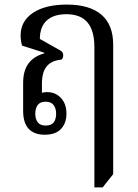

<svg xmlns="http://www.w3.org/2000/svg" viewBox="-20 -578 603 838"><path d="M392 240V-372Q392 -445 361.5 -480.5Q331 -516 270 -516Q214 -516 184 -488.5Q154 -461 154 -408L241 -359Q249 -355 252.5 -349.5Q256 -344 256 -337Q256 -325 249 -318Q205 -314 184 -288.5Q163 -263 163 -213V-156L145 -164Q152 -170 163 -173Q174 -176 185 -176Q222 -176 246 -150.5Q270 -125 270 -82Q270 -41 246.5 -15.5Q223 10 175 10Q129 10 105 -16Q81 -42 81 -94V-216Q81 -269 104 -300.5Q127 -332 173 -345V-348L76 -379Q73 -391 71.5 -402Q70 -413 70 -423Q70 -486 124 -522Q178 -558 271 -558Q371 -558 422.5 -514Q474 -470 474 -383V182L428 240ZM180 -30Q204 -30 214.5 -44Q225 -58 225 -81Q225 -105 214 -119.5Q203 -134 179 -134Q155 -134 144.5 -119.5Q134 -105 134 -82Q134 -59 144.5 -44.5Q155 -30 180 -30Z"/></svg>

Font: Noto Serif Thai SemiCondensed
Style: Regular
Weight: 400
Width: 4
Designer: Monotype Design Team
Foundry: Monotype Imaging Inc.
Version: Version 2.002